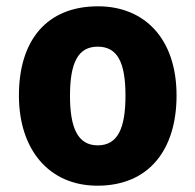

<svg xmlns="http://www.w3.org/2000/svg" viewBox="-20 -579 620 609"><path d="M540 -276C540 -458 437 -559 291 -559C128 -559 40 -451 40 -276C40 -105 135 10 289 10C454 10 540 -106 540 -276ZM202 -275C202 -381 228 -431 290 -431C353 -431 378 -380 378 -276C378 -171 353 -118 290 -118C228 -118 202 -171 202 -275Z"/></svg>

Font: Noto Sans Sinhala UI SemiCondensed ExtraBold
Style: Regular
Weight: 800
Width: 4
Designer: Jelle Bosma - Monotype Design Team
Foundry: Monotype Imaging Inc.
Version: Version 2.006